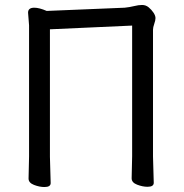

<svg xmlns="http://www.w3.org/2000/svg" viewBox="-20 -740 739 773"><path d="M159 13Q139 13 117 4.5Q95 -4 95 -21L97 -110V-638L93 -689Q93 -709 118 -709Q138 -709 168 -696L482 -709Q502 -711 520 -715.5Q538 -720 552 -720Q567 -720 578.5 -710.5Q590 -701 598 -689Q606 -677 606 -667Q606 -658 601 -644Q596 -630 596 -620V-110L599 -4Q599 12 574 12Q554 12 532 3.5Q510 -5 510 -22L512 -111V-637L181 -622V-109L184 -3Q184 13 159 13Z"/></svg>

Font: ToneOZ-Pinyin-WenKai-Medium
Style: Medium
Weight: 700
Designer: Fontworks Inc.
Foundry: ToneOZ
Version: Version 0.240331